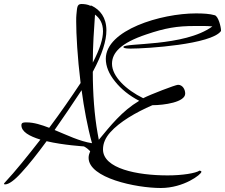

<svg xmlns="http://www.w3.org/2000/svg" viewBox="-110 -832 1125 960"><path d="M694 108C809 108 897 40 897 27C897 24 894 22 888 21C868 34 803 45 728 45C576 45 405 11 405 -85C405 -115 417 -143 441 -170C488 -223 569 -270 652 -306C710 -306 816 -321 816 -364C816 -385 803 -408 780 -408C768 -408 640 -359 606 -341C520 -383 450 -450 450 -513C450 -568 493 -617 622 -660C716 -692 775 -702 864 -702C891 -702 919 -703 952 -700C812 -597 507 -619 507 -597C507 -593 513 -589 542 -589C625 -589 948 -610 995 -677V-681C995 -696 982 -752 963 -756C939 -763 906 -765 870 -765C695 -765 419 -682 419 -538C419 -501 434 -463 465 -425C496 -386 536 -354 586 -328C499 -276 443 -204 384 -133L378 -166C362 -255 354 -364 354 -473C402 -562 422 -629 422 -680C422 -745 390 -783 349 -803C348 -803 347 -804 346 -804C344 -804 343 -804 342 -803C329 -810 310 -812 297 -812C273 -812 276 -790 272 -758C271 -751 271 -739 271 -723C271 -663 277 -546 293 -417C244 -343 192 -268 136 -193C97 -208 59 -220 24 -220C11 -220 -3 -221 -3 -206C-3 -173 37 -151 92 -134C29 -53 -32 23 -87 82C-89 84 -90 86 -90 87C-90 89 -88 90 -85 90C-66 90 -38 70 -2 30C35 -10 76 -62 123 -126C207 -106 312 -100 309 -100C309 -100 309 -100 309 -100C312 -99 324 -93 341 -76C336 -64 333 -54 333 -43C333 58 570 108 694 108ZM354 -519C354 -603 360 -686 365 -759C388 -742 405 -716 405 -676C405 -639 391 -590 354 -519ZM350 -116C289 -125 224 -157 163 -182C206 -243 251 -310 298 -381C310 -292 327 -199 350 -116Z"/></svg>

Font: Comforter
Style: Regular
Weight: 400
Designer: Robert E. Leuschke
Foundry: Robert E. Leuschke
Version: Version 1.013; ttfautohint (v1.8.3)